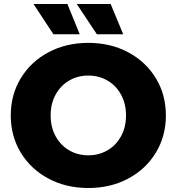

<svg xmlns="http://www.w3.org/2000/svg" viewBox="-20 -929 886 963"><path d="M34 -350Q34 -454 84.5 -537Q135 -620 223.5 -667Q312 -714 423 -714Q534 -714 622.5 -667Q711 -620 761.5 -537Q812 -454 812 -350Q812 -246 761.5 -163Q711 -80 622.5 -33Q534 14 423 14Q312 14 223.5 -33Q135 -80 84.5 -163Q34 -246 34 -350ZM612 -350Q612 -409 587 -454.5Q562 -500 519 -525Q476 -550 423 -550Q370 -550 327 -525Q284 -500 259 -454.5Q234 -409 234 -350Q234 -291 259 -245.5Q284 -200 327 -175Q370 -150 423 -150Q476 -150 519 -175Q562 -200 587 -245.5Q612 -291 612 -350ZM148 -909H318L380 -757H248ZM365 -909H535L598 -757H466Z"/></svg>

Font: Montserrat Alternates ExtraBold
Style: Regular
Weight: 800
Designer: Julieta Ulanovsky
Foundry: Julieta Ulanovsky
Version: Version 7.200